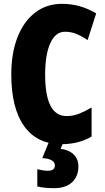

<svg xmlns="http://www.w3.org/2000/svg" viewBox="-20 -744 547 1004"><path d="M320 -578Q270 -578 243 -518Q216 -458 216 -354Q216 -137 328 -137Q363 -137 395 -150Q427 -163 459 -182V-30Q391 10 301 10Q174 10 106.5 -84Q39 -178 39 -355Q39 -465 71 -548Q103 -631 163 -677.5Q223 -724 305 -724Q399 -724 483 -674L438 -534Q410 -554 381 -566Q352 -578 320 -578ZM390 126Q390 178 357 209Q324 240 262 240Q213 240 175 231V141Q192 145 205.5 147Q219 149 230 149Q267 149 267 121Q267 104 249.5 94Q232 84 201 83L235 0H311L297 34Q341 40 365.5 64Q390 88 390 126Z"/></svg>

Font: Noto Sans Khmer UI ExtraCondensed Black
Style: Regular
Weight: 900
Width: 2
Designer: Danh Hong and the Monotype Design Team
Foundry: Monotype Imaging Inc.
Version: Version 2.002; ttfautohint (v1.8.4.7-5d5b)